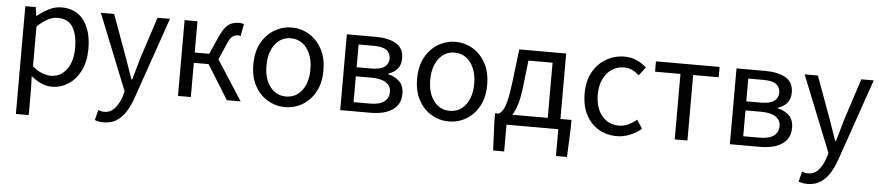

<svg xmlns="http://www.w3.org/2000/svg" viewBox="-44 -847 6271 1370"><g transform="rotate(5 3091.0 -161.5)"><path d="M92 229V-543H167L176 -480H178Q215 -511 259.5 -534Q304 -557 351 -557Q456 -557 511.5 -481.5Q567 -406 567 -280Q567 -187 534 -121.5Q501 -56 447 -21.5Q393 13 331 13Q256 13 181 -50L184 45V229ZM316 -64Q384 -64 428 -121.5Q472 -179 472 -279Q472 -370 439 -425Q406 -480 328 -480Q294 -480 258.5 -461Q223 -442 184 -406V-120Q220 -89 254.5 -76.5Q289 -64 316 -64Z M721 234Q684 234 657 223L675 150Q683 153 694.5 156Q706 159 717 159Q763 159 792.5 125.5Q822 92 839 42L851 1L633 -543H728L838 -242Q851 -206 864.5 -166Q878 -126 892 -88H897Q908 -126 919.5 -165.5Q931 -205 941 -242L1039 -543H1128L924 46Q905 99 878.5 141.5Q852 184 813.5 209Q775 234 721 234Z M1233 0V-543H1325V-319H1429L1483 -441Q1505 -490 1526 -515Q1547 -540 1571.5 -548.5Q1596 -557 1625 -557Q1645 -557 1657 -551L1641 -465Q1632 -468 1623 -468Q1601 -468 1583 -455.5Q1565 -443 1545 -394L1498 -285L1682 0H1583L1431 -245H1325V0Z M2000 13Q1934 13 1876.5 -20.5Q1819 -54 1784 -117.5Q1749 -181 1749 -271Q1749 -362 1784 -425.5Q1819 -489 1876.5 -523Q1934 -557 2000 -557Q2067 -557 2124 -523Q2181 -489 2216 -425.5Q2251 -362 2251 -271Q2251 -181 2216 -117.5Q2181 -54 2124 -20.5Q2067 13 2000 13ZM2000 -63Q2071 -63 2114.5 -120Q2158 -177 2158 -271Q2158 -334 2138 -381Q2118 -428 2082.5 -454Q2047 -480 2000 -480Q1930 -480 1886.5 -422.5Q1843 -365 1843 -271Q1843 -177 1886.5 -120Q1930 -63 2000 -63Z M2395 0V-543H2603Q2693 -543 2748 -511Q2803 -479 2803 -405Q2803 -360 2779 -331Q2755 -302 2713 -289V-285Q2760 -275 2793.5 -244.5Q2827 -214 2827 -155Q2827 -101 2799.5 -67Q2772 -33 2724 -16.5Q2676 0 2613 0ZM2485 -65H2602Q2670 -65 2703.5 -90Q2737 -115 2737 -161Q2737 -202 2701.5 -226Q2666 -250 2597 -250H2485ZM2485 -315H2588Q2656 -315 2685 -337.5Q2714 -360 2714 -397Q2714 -435 2686 -456.5Q2658 -478 2594 -478H2485Z M3173 13Q3107 13 3049.5 -20.5Q2992 -54 2957 -117.5Q2922 -181 2922 -271Q2922 -362 2957 -425.5Q2992 -489 3049.5 -523Q3107 -557 3173 -557Q3240 -557 3297 -523Q3354 -489 3389 -425.5Q3424 -362 3424 -271Q3424 -181 3389 -117.5Q3354 -54 3297 -20.5Q3240 13 3173 13ZM3173 -63Q3244 -63 3287.5 -120Q3331 -177 3331 -271Q3331 -334 3311 -381Q3291 -428 3255.5 -454Q3220 -480 3173 -480Q3103 -480 3059.5 -422.5Q3016 -365 3016 -271Q3016 -177 3059.5 -120Q3103 -63 3173 -63Z M3507 192 3498 -17V-74H3524Q3540 -83 3553 -102.5Q3566 -122 3578 -168.5Q3590 -215 3601 -302L3630 -543H3966V-74H4045V-17L4036 192H3957V0H3586V192ZM3621 -74H3875V-469H3702L3681 -285Q3672 -204 3656.5 -153.5Q3641 -103 3621 -74Z M4376 13Q4304 13 4246.5 -20.5Q4189 -54 4155.5 -117.5Q4122 -181 4122 -271Q4122 -362 4158 -425.5Q4194 -489 4253.5 -523Q4313 -557 4383 -557Q4436 -557 4474.5 -538Q4513 -519 4541 -493L4495 -433Q4472 -454 4445.5 -467Q4419 -480 4387 -480Q4338 -480 4299 -454Q4260 -428 4238 -381Q4216 -334 4216 -271Q4216 -209 4237 -162Q4258 -115 4296 -89Q4334 -63 4384 -63Q4422 -63 4454.5 -79Q4487 -95 4512 -117L4552 -55Q4515 -24 4470 -5.5Q4425 13 4376 13Z M4791 0V-469H4609V-543H5065V-469H4882V0Z M5186 0V-543H5394Q5484 -543 5539 -511Q5594 -479 5594 -405Q5594 -360 5570 -331Q5546 -302 5504 -289V-285Q5551 -275 5584.5 -244.5Q5618 -214 5618 -155Q5618 -101 5590.5 -67Q5563 -33 5515 -16.5Q5467 0 5404 0ZM5276 -65H5393Q5461 -65 5494.5 -90Q5528 -115 5528 -161Q5528 -202 5492.5 -226Q5457 -250 5388 -250H5276ZM5276 -315H5379Q5447 -315 5476 -337.5Q5505 -360 5505 -397Q5505 -435 5477 -456.5Q5449 -478 5385 -478H5276Z M5762 234Q5725 234 5698 223L5716 150Q5724 153 5735.5 156Q5747 159 5758 159Q5804 159 5833.5 125.5Q5863 92 5880 42L5892 1L5674 -543H5769L5879 -242Q5892 -206 5905.5 -166Q5919 -126 5933 -88H5938Q5949 -126 5960.5 -165.5Q5972 -205 5982 -242L6080 -543H6169L5965 46Q5946 99 5919.5 141.5Q5893 184 5854.5 209Q5816 234 5762 234Z"/></g></svg>

Font: Chocolate Classical Sans
Style: Regular
Weight: 400
Designer: 田海東、宇文滿月
Foundry: Moonlit Owen
Version: Version 1.001